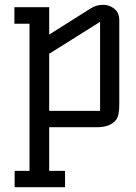

<svg xmlns="http://www.w3.org/2000/svg" viewBox="-20 -530 567 800"><path d="M185 -68H397V-439L185 -306ZM41 182H103V-431H40V-500H185V-386L358 -495Q382 -510 409 -510Q436 -510 456.5 -493.5Q477 -477 477 -445V-94Q477 -48 464 -31Q439 0 387 0H185V182H251V250H41Z"/></svg>

Font: Kelly Slab
Style: Regular
Weight: 400
Designer: Denis Masharov
Foundry: Denis Masharov
Version: Version 1.001